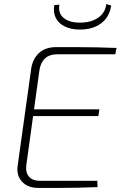

<svg xmlns="http://www.w3.org/2000/svg" viewBox="-20 -921 591 941"><path d="M255 -690Q305 -690 354.5 -690Q404 -690 453.5 -689Q503 -688 551 -686L545 -655H262Q222 -655 200 -634Q178 -613 173 -575L109 -112Q104 -77 121.5 -56Q139 -35 174 -35H457L458 -4Q410 -2 361 -1Q312 0 264 0Q216 0 168 0Q115 0 87 -31.5Q59 -63 67 -112L133 -585Q140 -632 171 -661Q202 -690 255 -690ZM123 -385H467L462 -352H118ZM501 -901 525 -894Q520 -858 500.5 -831.5Q481 -805 448 -790.5Q415 -776 372 -776Q329 -776 298 -791Q267 -806 253.5 -833Q240 -860 246 -896L271 -898Q264 -856 292 -833Q320 -810 372 -810Q426 -810 461 -834Q496 -858 501 -901Z"/></svg>

Font: Exo 2 ExtraLight
Style: Italic
Weight: 250
Italic angle: -8°
Designer: Natanael Gama
Foundry: Natanael Gama
Version: Version 2.010